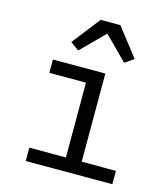

<svg xmlns="http://www.w3.org/2000/svg" viewBox="-113 -854 827 943"><g transform="rotate(15 300.0 -382.5)"><path d="M105.8 0H546.2V-67.8H372.2V-516H105.8V-448.2H291.9V-67.8H105.8ZM170.8 -622.2 214.1 -590.9 331 -708.1 447.8 -590.9 492.9 -622.2 382.1 -764.9H282Z"/></g></svg>

Font: Margiela Mono
Style: Regular
Weight: 400
Designer: Mike Abbink, Paul van der Laan, Pieter van Rosmalen
Foundry: Bold Monday
Version: Version 2.003 2021